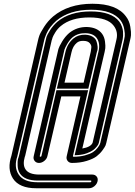

<svg xmlns="http://www.w3.org/2000/svg" viewBox="-20 -812 719 1024"><path d="M455 192H173Q83 192 49 140Q17 90 41 18L183 -598Q185 -608 190 -622.5Q195 -637 215 -668.5Q235 -700 263 -724Q344 -792 473 -792Q603 -792 652 -724Q670 -701 675 -669.5Q680 -638 678.5 -624Q677 -610 674 -599L547 -50Q546 -44 543 -36.5Q540 -29 527 -11Q514 7 496 21Q478 35 443 46Q408 57 364 57Q349 57 340.5 46Q332 35 336 20L409 -298H307L233 20Q230 35 216.5 46Q203 57 188 57Q173 57 164.5 46Q156 35 160 20L287 -531Q288 -538 291.5 -550.5Q295 -563 311 -590Q327 -617 349 -636Q390 -669 444 -668Q500 -666 525 -631Q537 -614 540 -590Q543 -566 541.5 -554.5Q540 -543 538 -535L491 -334L419 -20Q465 -28 474 -51L601 -601Q611 -642 587 -674Q554 -719 456.5 -719Q359 -719 304 -673Q287 -659 275 -639.5Q263 -620 260.5 -612Q258 -604 257 -600L256 -598L114 20Q113 22 112 25Q100 67 116 91Q134 119 190 119H472Q487 119 495.5 129.5Q504 140 500 156Q498 165 491 173.5Q484 182 474.5 187Q465 192 455 192ZM466 -760Q351 -760 281 -702Q263 -686 249.5 -668.5Q236 -651 229 -635Q222 -619 219.5 -611.5Q217 -604 216 -599L73 19V20Q53 78 79 118Q106 160 180 160H462Q466 160 467 155.5Q468 151 464 151H182Q111 151 86 113Q75 96 74 72Q73 48 75.5 37.5Q78 27 81 20L224 -598Q225 -605 228 -615Q231 -625 247 -650.5Q263 -676 286 -696Q352 -751 463.5 -751Q575 -751 616 -697Q625 -685 630 -670.5Q635 -656 636 -645Q637 -634 636.5 -623Q636 -612 635 -607.5Q634 -603 634 -601L507 -50Q506 -47 504.5 -43Q503 -39 495 -29Q487 -19 476 -11Q465 -3 444 5Q423 13 396 15L378 16L505 -536Q516 -580 496 -609Q478 -634 436 -635Q396 -636 367 -613Q351 -599 338.5 -577.5Q326 -556 323.5 -546.5Q321 -537 320 -531L192 20Q191 24 195.5 24Q200 24 201 20L281 -331H450L369 20Q368 24 372 24Q406 24 433.5 16.5Q461 9 475.5 -0.5Q490 -10 499.5 -22.5Q509 -35 511.5 -40.5Q514 -46 515 -50L642 -600Q644 -608 645.5 -619.5Q647 -631 642.5 -656.5Q638 -682 624 -702Q581 -760 466 -760ZM451 -339H283L328 -531Q338 -579 372 -607Q398 -628 434 -627Q458 -626 473.5 -616.5Q489 -607 494 -593.5Q499 -580 500.5 -564Q502 -548 497 -536ZM324 -371H426L464 -536Q465 -545 467 -557.5Q469 -570 458.5 -582Q448 -594 425 -594Q403 -595 390 -584Q368 -566 361 -532Z"/></svg>

Font: Soda Fountain
Style: InlineOblique
Weight: 400
Version: Version 1.0